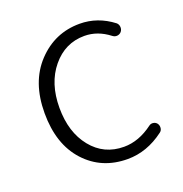

<svg xmlns="http://www.w3.org/2000/svg" viewBox="-106 -641 711 748"><g transform="rotate(-20 249.0 -267.0)"><path d="M299.8 12.7Q192.4 12.7 124 -62Q55.7 -136.7 55.7 -265.6Q55.7 -394.5 127.4 -470.7Q199.2 -546.9 302.7 -546.9Q377 -546.9 439.5 -499Q447.3 -492.2 448.2 -481.4Q449.2 -470.7 442.4 -461.9Q435.5 -454.1 425.3 -453.1Q415 -452.1 406.2 -459Q358.4 -496.1 303.7 -496.1Q223.6 -496.1 170.4 -431.6Q117.2 -367.2 117.2 -265.6Q117.2 -164.1 168.5 -100.6Q219.7 -37.1 302.7 -37.1Q364.3 -37.1 422.9 -81.1Q430.7 -86.9 440.4 -85.4Q450.2 -84 456.1 -76.2Q460.9 -69.3 460.9 -60.5Q460.9 -47.9 451.2 -41Q379.9 12.7 299.8 12.7Z"/></g></svg>

Font: Gen Jyuu Gothic Light
Style: Regular
Weight: 200
Designer: [Source Han Sans]
Ryoko NISHIZUKA  (kana & ideographs); Paul D. Hunt (Latin, Greek & Cyrillic); Wenlong ZHANG  (bopomofo
Version: Version 1.002.20150607